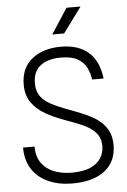

<svg xmlns="http://www.w3.org/2000/svg" viewBox="-62 -993 693 1047"><g transform="rotate(-5 284.0 -469.0)"><path d="M291.5 10Q219.5 10 162.5 -14.8Q105.5 -39.5 72.8 -88.2Q40 -137 40 -208.5H103Q103 -153 128.5 -117.8Q154 -82.5 197 -65.8Q240 -49 292.5 -49Q358 -49 397.2 -67.2Q436.5 -85.5 454 -115Q471.5 -144.5 471.5 -178Q471.5 -226 443.8 -255Q416 -284 372 -302.8Q328 -321.5 279.5 -338.5Q223.5 -358.5 176.8 -385Q130 -411.5 101.8 -451.2Q73.5 -491 73.5 -549.5Q73.5 -641 134.8 -689.8Q196 -738.5 293 -738.5Q388 -738.5 443.5 -690.5Q499 -642.5 510.5 -545.5H447.5Q443.5 -578.5 428.8 -609.2Q414 -640 380.8 -659.8Q347.5 -679.5 287.5 -679.5Q216.5 -679.5 175.8 -648Q135 -616.5 135 -552.5Q135 -511 153 -483.8Q171 -456.5 208.2 -436Q245.5 -415.5 303.5 -394Q344.5 -379 385.2 -362Q426 -345 459.5 -321.8Q493 -298.5 513 -264.2Q533 -230 533 -179.5Q533 -89.5 469.8 -39.8Q406.5 10 291.5 10ZM252.5 -809 342.5 -947.5H419.5L317.5 -809Z"/></g></svg>

Font: Spline Sans Light
Style: Regular
Weight: 300
Designer: Eben Sorkin, Mirko Velimirovic
Foundry: Sorkin Type
Version: Version 1.000; ttfautohint (v1.8.3)